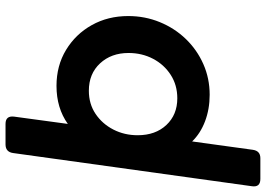

<svg xmlns="http://www.w3.org/2000/svg" viewBox="-158 -628 985 712"><g transform="rotate(-90 335.0 -272.5)"><path d="M27 200Q-5 200 0 168L123 -717Q127 -745 155 -745H231Q262 -745 258 -713L231 -514Q290 -556 372 -556Q447 -556 505.5 -520.5Q564 -485 597.5 -425Q631 -365 631 -290Q631 -228 608.5 -173Q586 -118 546 -76.5Q506 -35 453 -11.5Q400 12 339 12Q286 12 241 -5Q196 -22 166 -53L135 172Q131 200 104 200ZM326 -108Q375 -108 413 -132.5Q451 -157 472.5 -198Q494 -239 494 -289Q494 -353 455.5 -394.5Q417 -436 354 -436Q305 -436 268 -411Q231 -386 210 -345Q189 -304 189 -255Q189 -189 227 -148.5Q265 -108 326 -108Z"/></g></svg>

Font: Pitagon Sans Text Bold
Style: Italic
Weight: 700
Italic angle: -8°
Designer: Travis Tran
Foundry: Pitagon
Version: Version 1.001; ttfautohint (v1.8.4.7-5d5b);gftools[0.9.26]